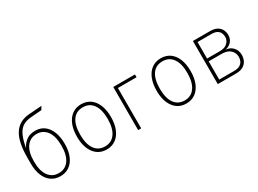

<svg xmlns="http://www.w3.org/2000/svg" viewBox="-36 -1335 2649 1971"><g transform="rotate(-30 1289.0 -350.0)"><path d="M270 12Q207.5 12 162.2 -19.8Q117 -51.5 92.5 -111Q68 -170.5 68 -254V-324Q68 -415.5 82.2 -484.2Q96.5 -553 126 -599.5Q155.5 -646 200.8 -671.2Q246 -696.5 308 -701L459 -712L436 -674L307 -664Q250.5 -659.5 213 -636.8Q175.5 -614 151.5 -568.5Q127.5 -523 112 -450Q110 -439.5 108.2 -430.8Q106.5 -422 105 -412Q107.5 -417.5 110.5 -424Q113.5 -430.5 118 -438Q137.5 -470.5 175 -496.8Q212.5 -523 276 -523Q335 -523 379 -491Q423 -459 447.5 -399Q472 -339 472 -255Q472 -171 446.8 -111.2Q421.5 -51.5 376 -19.8Q330.5 12 270 12ZM270 -24Q346 -24 389.5 -83.2Q433 -142.5 433 -255Q433 -367.5 389.5 -427.2Q346 -487 271 -487Q194 -487 150.5 -427.2Q107 -367.5 107 -255Q107 -142.5 150.8 -83.2Q194.5 -24 270 -24Z M818.5 12Q725 12 670.8 -59.8Q616.5 -131.5 616.5 -255Q616.5 -337 641.2 -397.2Q666 -457.5 711.2 -490.2Q756.5 -523 818.5 -523Q881 -523 926.2 -490.8Q971.5 -458.5 996 -398.5Q1020.5 -338.5 1020.5 -256Q1020.5 -174 995.8 -113.8Q971 -53.5 925.8 -20.8Q880.5 12 818.5 12ZM818.5 -24Q896 -24 938.8 -85Q981.5 -146 981.5 -256Q981.5 -367 939 -427Q896.5 -487 818.5 -487Q739 -487 697.2 -427.2Q655.5 -367.5 655.5 -255Q655.5 -144 698 -84Q740.5 -24 818.5 -24Z M1194.5 0V-511H1451.5V-478H1230.5V0Z M1762.5 12Q1669 12 1614.8 -59.8Q1560.5 -131.5 1560.5 -255Q1560.5 -337 1585.2 -397.2Q1610 -457.5 1655.2 -490.2Q1700.5 -523 1762.5 -523Q1825 -523 1870.2 -490.8Q1915.5 -458.5 1940 -398.5Q1964.5 -338.5 1964.5 -256Q1964.5 -174 1939.8 -113.8Q1915 -53.5 1869.8 -20.8Q1824.5 12 1762.5 12ZM1762.5 -24Q1840 -24 1882.8 -85Q1925.5 -146 1925.5 -256Q1925.5 -367 1883 -427Q1840.5 -487 1762.5 -487Q1683 -487 1641.2 -427.2Q1599.5 -367.5 1599.5 -255Q1599.5 -144 1642 -84Q1684.5 -24 1762.5 -24Z M2138.5 0V-511H2339.5Q2394.5 -511 2426.2 -491.8Q2458 -472.5 2471.2 -443.2Q2484.5 -414 2484.5 -384Q2484.5 -339 2458.2 -307.8Q2432 -276.5 2385.5 -266Q2436.5 -262.5 2469.5 -226.5Q2502.5 -190.5 2502.5 -137Q2502.5 -104 2489 -72.5Q2475.5 -41 2442.5 -20.5Q2409.5 0 2351.5 0ZM2174.5 -33H2351.5Q2394 -33 2419 -47.5Q2444 -62 2454.8 -85.2Q2465.5 -108.5 2465.5 -134Q2465.5 -161.5 2452.2 -188Q2439 -214.5 2408.2 -231.8Q2377.5 -249 2324.5 -249H2174.5ZM2174.5 -282H2324.5Q2387 -282 2417.2 -312.8Q2447.5 -343.5 2447.5 -380Q2447.5 -404.5 2438.2 -427Q2429 -449.5 2405 -463.8Q2381 -478 2336.5 -478H2174.5Z"/></g></svg>

Font: Overpass Thin
Style: Regular
Weight: 250
Designer: Delve Withrington, Dave Bailey, Thomas Jockin
Foundry: Delve Fonts LLC
Version: Version 4.000